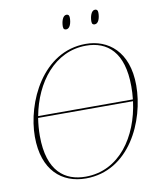

<svg xmlns="http://www.w3.org/2000/svg" viewBox="-97 -979 884 1066"><g transform="rotate(-10 344.5 -446.0)"><path d="M497 -823C519 -823 528 -855 528 -883C528 -898 522 -903 512 -903C490 -903 481 -867 481 -842C481 -827 488 -823 497 -823ZM336 -823C358 -823 367 -855 367 -883C367 -898 361 -903 351 -903C329 -903 320 -867 320 -842C320 -827 327 -823 336 -823ZM301 11C546 11 665 -249 665 -450C665 -641 554 -725 428 -725C184 -725 61 -458 61 -266C61 -76 166 11 301 11ZM428 -715C548 -715 637 -642 637 -449C637 -425 636 -400 633 -376H99C133 -560 251 -715 428 -715ZM301 1C186 1 89 -64 89 -266C89 -300 92 -333 97 -366H632C607 -171 492 1 301 1Z"/></g></svg>

Font: Noto Serif Display Thin
Style: Italic
Weight: 100
Italic angle: -12°
Designer: Monotype Design Team
Foundry: Monotype Imaging Inc.
Version: Version 2.009